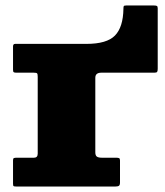

<svg xmlns="http://www.w3.org/2000/svg" viewBox="-20 -680 600 700"><path d="M103 -415H39.5Q32.5 -415 30 -416.8Q27.5 -418.5 27.5 -426V-510.5Q27.5 -520 35 -520H295Q369.5 -520 399.2 -550.5Q429 -581 430 -648Q430 -655 431.2 -657.5Q432.5 -660 440 -660H541Q548 -660 551.5 -658.5Q555 -657 555 -650V-429.5Q555 -421.5 553 -418.2Q551 -415 543 -415H349.5Q327.5 -415 327.5 -396.5V-125Q327.5 -113 333.2 -109Q339 -105 351.5 -105H403.5Q410.5 -105 414 -103.5Q417.5 -102 417.5 -95V-15Q417.5 -5.5 413.8 -2.8Q410 0 401 0H40Q32.5 0 30 -1.2Q27.5 -2.5 27.5 -10V-96Q27.5 -102.5 31 -103.8Q34.5 -105 41 -105H104Q117.5 -105 117.5 -120V-400Q117.5 -410 115.2 -412.5Q113 -415 103 -415Z"/></svg>

Font: Besley* Fatface
Style: Regular
Weight: 900
Designer: Owen Earl
Foundry: indestructible type*
Version: Version 3.000; ttfautohint (v1.8.3)